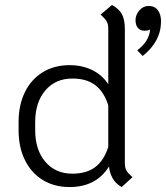

<svg xmlns="http://www.w3.org/2000/svg" viewBox="-20 -744 670 775"><path d="M515 -29 471 11Q446 -3 434 -25.5Q422 -48 420 -72Q368 11 261 11Q199 11 152.5 -17.5Q106 -46 80.5 -98Q55 -150 55 -219V-251Q55 -320 80.5 -372Q106 -424 152.5 -452.5Q199 -481 261 -481Q312 -481 352.5 -461Q393 -441 417 -404V-628Q417 -646 411 -657Q405 -668 386 -685L432 -724Q461 -708 472.5 -686Q484 -664 484 -626V-85Q484 -67 490.5 -55.5Q497 -44 515 -29ZM417 -319Q400 -373 365 -400Q330 -427 272 -427Q204 -427 163 -379Q122 -331 122 -251V-219Q122 -139 163 -91Q204 -43 272 -43Q330 -43 365 -70Q400 -97 417 -151ZM630 -658Q630 -577 556 -518L534 -541Q582 -577 586 -625Q578 -620 563 -620Q546 -620 536.5 -631.5Q527 -643 527 -663Q527 -684 542.5 -702Q558 -720 580 -720Q604 -720 617 -703Q630 -686 630 -658Z"/></svg>

Font: KoHo
Style: Regular
Weight: 400
Version: Version 1.000; ttfautohint (v1.6)